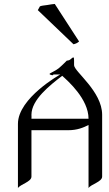

<svg xmlns="http://www.w3.org/2000/svg" viewBox="-20 -938 553 972"><path d="M380.4 -728 257.3 -918C250 -917 234.4 -916 219.2 -912.6L197.3 -909.7C191.4 -908.7 186 -907.7 182.1 -905.8L171.4 -886.7L352.1 -713.9C364.3 -716.8 372.1 -720.7 380.4 -728ZM294.9 -554.2C323.2 -528.8 428.2 -437 428.2 -336.9H139.2C140.1 -337.9 139.2 -354 139.2 -356.9C139.2 -433.1 231.9 -505.9 294.9 -554.2ZM352.1 -647C348.1 -647 344.2 -645 335 -636.2C330.1 -631.8 317.9 -630.9 317.9 -630.9C317.9 -630.9 297.9 -609.9 277.8 -592.8C259.8 -578.1 231.9 -567.9 231 -564C230 -560.1 242.2 -557.1 246.1 -557.1C250 -557.1 250 -561 250 -561H285.2C285.2 -561 70.8 -441.9 70.8 -311V14.2C82 -4.9 139.2 -17.1 139.2 -43.9V-278.8H325.2C371.1 -278.8 401.9 -292 428.2 -305.2V14.2C439 -4.9 497.1 -17.1 497.1 -43.9V-356.9C497.1 -476.1 355 -576.2 355 -607.9V-615.2V-630.9C355 -645 354 -647 352.1 -647Z"/></svg>

Font: Pierce
Style: Roman
Weight: 500
Version: Version 0.2.0